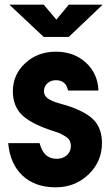

<svg xmlns="http://www.w3.org/2000/svg" viewBox="-20 -788 478 821"><path d="M20 -768H167L221 -704L274 -768H419L274 -630H167ZM15 -176H149Q159 -141 176.5 -125Q194 -109 223 -109Q249 -109 266 -124.5Q283 -140 283 -163Q283 -176 278 -186.5Q273 -197 258.5 -205.5Q244 -214 238 -217Q232 -220 210 -227L189 -234Q106 -263 70.5 -300Q35 -337 35 -398Q35 -469 88 -518Q141 -567 219 -567Q296 -567 347 -520.5Q398 -474 401 -401H271Q262 -445 219 -445Q197 -445 182.5 -431.5Q168 -418 168 -398Q168 -386 174.5 -377Q181 -368 193.5 -361.5Q206 -355 216 -351.5Q226 -348 242 -343.5Q258 -339 262 -338Q347 -311 381.5 -274.5Q416 -238 416 -176Q416 -97 358.5 -42Q301 13 218 13Q130 13 76.5 -37Q23 -87 15 -176Z"/></svg>

Font: Involve
Style: Bold
Weight: 700
Designer: Stefan Peev
Foundry: Context Ltd.
Version: Version 1.001